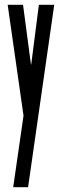

<svg xmlns="http://www.w3.org/2000/svg" viewBox="-20 -557 258 800"><path d="M35 223 78 -75 12 -537H76L109 -288H110L142 -537H206L97 223Z"/></svg>

Font: Commune Nuit Debout
Style: Regular
Weight: 400
Designer: Sébastien Marchal
Foundry: Sébastien Marchal
Version: Version 1.003;PS 1.3;hotconv 1.0.88;makeotf.lib2.5.647800